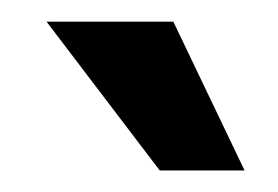

<svg xmlns="http://www.w3.org/2000/svg" viewBox="-20 -779 259 179"><path d="M23.4 -758.8H141.6L208 -620.1H128.9Z"/></svg>

Font: Allerta Stencil
Style: Regular
Weight: 400
Designer: Matt McInerney
Foundry: Matt McInerney
Version: Version 1.02